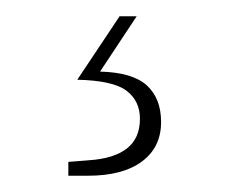

<svg xmlns="http://www.w3.org/2000/svg" viewBox="-20 -31 304 236"><path d="M178 119Q178 150 154.5 167.5Q131 185 88 185H64V168L89 166Q120 164 136 151.5Q152 139 152 115Q152 93 135.5 80.5Q119 68 75 67L127 -11H148L103 57Q143 58 160.5 74Q178 90 178 119Z"/></svg>

Font: Exo ExtraLight
Style: Regular
Weight: 275
Designer: Natanael Gama
Foundry: Natanael Gama
Version: Version 1.500; ttfautohint (v1.6)